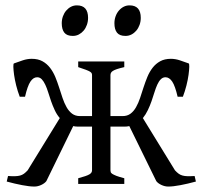

<svg xmlns="http://www.w3.org/2000/svg" viewBox="-20 -682 751 712"><path d="M706.5 -8.8Q676.3 -0.5 649.2 4.6Q622.1 9.8 604 9.8Q591.3 9.8 578.6 3.9Q565.9 -2 559.6 -10.3L459.5 -214.4Q451.7 -212.4 440.9 -212.4H389.6V-50.8Q389.6 -46.9 390.6 -43.7Q391.6 -40.5 396.2 -37.4Q400.9 -34.2 411.4 -30Q421.9 -25.9 440.9 -21V0H270V-21Q286.1 -25.4 296.1 -28.8Q306.2 -32.2 311.8 -35.6Q317.4 -39.1 319.3 -42.7Q321.3 -46.4 321.3 -50.8V-212.4H270.5Q259.3 -212.4 251.5 -214.4L151.9 -10.3Q145.5 -2 132.8 3.9Q120.1 9.8 107.4 9.8Q89.4 9.8 62.3 4.6Q35.2 -0.5 4.9 -8.8L9.8 -29.3Q24.9 -28.3 35.6 -28.6Q46.4 -28.8 54.4 -31Q62.5 -33.2 68.8 -37.8Q75.2 -42.5 82.5 -50.3L201.7 -244.1Q190.4 -257.3 182.9 -273.7Q175.3 -290 169.4 -306.9Q163.6 -323.7 158.7 -339.6Q153.8 -355.5 147.9 -367.9Q142.1 -380.4 135 -387.9Q127.9 -395.5 117.7 -395.5Q103.5 -395.5 92.8 -379.4Q82 -363.3 72.8 -323.2H53.2Q45.4 -343.8 40 -365.2Q34.7 -386.7 32.2 -404.5Q29.8 -422.4 29.5 -434.1Q29.3 -445.8 31.7 -446.8Q47.4 -452.6 64.5 -458.3Q81.5 -463.9 97.7 -463.9Q121.1 -463.9 137.5 -454.8Q153.8 -445.8 165.5 -430.7Q177.2 -415.5 185.1 -396.5Q192.9 -377.4 199.2 -357.7Q205.6 -337.9 211.9 -318.8Q218.3 -299.8 226.8 -284.7Q235.4 -269.5 247.3 -260.5Q259.3 -251.5 276.9 -251.5H321.3V-403.3Q321.3 -406.7 320.1 -409.9Q318.8 -413.1 313.7 -416.3Q308.6 -419.4 298.3 -423.3Q288.1 -427.2 270 -433.1V-454.1H440.9V-433.1Q423.8 -429.2 413.8 -425.8Q403.8 -422.4 398.4 -418.9Q393.1 -415.5 391.4 -411.6Q389.6 -407.7 389.6 -403.3V-251.5H434.6Q452.1 -251.5 464.1 -260.5Q476.1 -269.5 484.6 -284.7Q493.2 -299.8 499.5 -318.8Q505.9 -337.9 512.2 -357.7Q518.6 -377.4 526.4 -396.5Q534.2 -415.5 545.9 -430.7Q557.6 -445.8 574 -454.8Q590.3 -463.9 613.8 -463.9Q629.9 -463.9 647 -458.3Q664.1 -452.6 679.7 -446.8Q682.1 -445.8 681.9 -434.1Q681.6 -422.4 679.2 -404.5Q676.8 -386.7 671.4 -365.2Q666 -343.8 658.2 -323.2H638.7Q629.4 -363.3 618.7 -379.4Q607.9 -395.5 593.8 -395.5Q583.5 -395.5 576.2 -387.9Q568.8 -380.4 563.2 -367.9Q557.6 -355.5 552.7 -339.6Q547.9 -323.7 542 -306.9Q536.1 -290 528.3 -273.7Q520.5 -257.3 509.8 -244.1L628.9 -50.3Q636.2 -42.5 642.6 -37.8Q648.9 -33.2 657 -31Q665 -28.8 675.5 -28.6Q686 -28.3 701.7 -29.3ZM502 -615.7Q502 -602.1 497.6 -589.8Q493.2 -577.6 485.6 -568.6Q478 -559.6 467.8 -554.2Q457.5 -548.8 445.3 -548.8Q423.3 -548.8 413.8 -561Q404.3 -573.2 404.3 -595.7Q404.3 -609.4 408.7 -621.6Q413.1 -633.8 420.9 -642.8Q428.7 -651.9 438.7 -657Q448.7 -662.1 460.4 -662.1Q502 -662.1 502 -615.7ZM306.6 -615.7Q306.6 -602.1 302.2 -589.8Q297.9 -577.6 290.3 -568.6Q282.7 -559.6 272.5 -554.2Q262.2 -548.8 250 -548.8Q228 -548.8 218.5 -561Q209 -573.2 209 -595.7Q209 -609.4 213.4 -621.6Q217.8 -633.8 225.6 -642.8Q233.4 -651.9 243.4 -657Q253.4 -662.1 265.1 -662.1Q306.6 -662.1 306.6 -615.7Z"/></svg>

Font: Gentium Plus CyrE
Style: Regular
Weight: 400
Designer: J. Victor Gaultney, Annie Olsen, Iska Routamaa, Becca Hirsbrunner
Foundry: SIL International
Version: Version 5.000